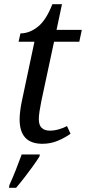

<svg xmlns="http://www.w3.org/2000/svg" viewBox="-20 -679 412 920"><path d="M183 10Q74 10 74 -107Q74 -125 77 -148.5Q80 -172 84 -191L145 -479H69L78 -519Q121 -519 161 -550.5Q201 -582 231 -659H277L251 -536H372L360 -479H239L178 -194Q173 -169 169.5 -146.5Q166 -124 166 -108Q166 -79 180 -66Q194 -53 219 -53Q240 -53 262.5 -59.5Q285 -66 301 -75L318 -38Q288 -17 254.5 -3.5Q221 10 183 10ZM25 208Q40 175 55.5 136Q71 97 84 61H171L169 71Q156 92 136.5 119Q117 146 96 173Q75 200 57 221H23Z"/></svg>

Font: NotoSerif-Italic
Style: Regular
Weight: 400
Italic angle: -12°
Designer: Monotype Design Team
Foundry: Monotype Imaging Inc.
Version: Version 2.007; ttfautohint (v1.8) -l 8 -r 50 -G 200 -x 14 -D